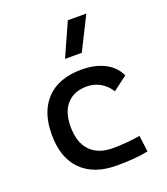

<svg xmlns="http://www.w3.org/2000/svg" viewBox="-146 -897 877 1008"><g transform="rotate(-20 293.0 -392.5)"><path d="M333 9.8Q205.6 9.8 136 -59.8Q66.4 -129.4 66.4 -259.8Q66.4 -386.7 134.5 -457Q202.6 -527.3 329.1 -527.3Q404.8 -527.3 458.7 -499.3Q512.7 -471.2 535.6 -419.9L456.1 -359.9Q434.1 -395.5 399.9 -415Q365.7 -434.6 325.2 -434.6Q253.4 -434.6 213.6 -390.4Q173.8 -346.2 173.8 -264.6Q173.8 -176.3 218.3 -129.6Q262.7 -83 344.7 -83Q383.8 -83 422.1 -86.4Q460.4 -89.8 497.1 -95.7L508.8 -4.9Q466.3 3.9 421.4 6.8Q376.5 9.8 333 9.8ZM268.1 -609.4 351.1 -794.9H454.6L361.8 -609.4Z"/></g></svg>

Font: Caskaydia Cove
Style: Regular
Weight: 400
Monospace: yes
Designer: Aaron Bell
Foundry: Saja Typeworks
Version: Version 4.300; ttfautohint (v1.8.3)